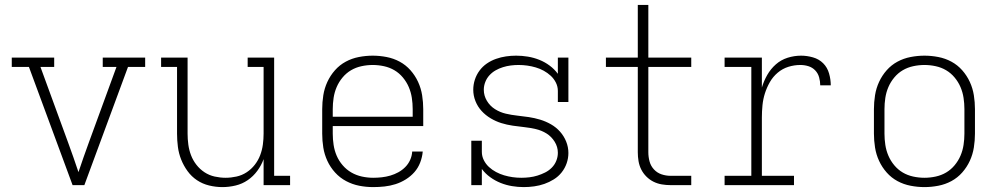

<svg xmlns="http://www.w3.org/2000/svg" viewBox="-20 -755 4090 783"><path d="M276 0 98 -482H28V-520H201V-482H145L258 -173Q269 -143 279.5 -113Q290 -83 300 -53Q310 -83 320.5 -113Q331 -143 342 -173L455 -482H399V-520H572V-482H502L324 0Z M887 8Q860 8 833 1.5Q806 -5 783.5 -20Q761 -35 745 -57Q729 -79 719 -104Q709 -129 705.5 -156Q702 -183 702 -210V-482H637V-520H745V-210Q745 -188 748 -165.5Q751 -143 759 -122Q767 -101 781 -83Q795 -65 814 -52.5Q833 -40 855.5 -35Q878 -30 900 -30Q922 -30 944.5 -35Q967 -40 986 -52.5Q1005 -65 1019 -83Q1033 -101 1041 -122Q1049 -143 1052 -165.5Q1055 -188 1055 -210V-482H990V-520H1098V-38H1163V0H1055V-106Q1046 -81 1029.5 -58.5Q1013 -36 990.5 -20.5Q968 -5 941 1.5Q914 8 887 8Z M1502 8Q1473 8 1445 2.5Q1417 -3 1391.5 -16.5Q1366 -30 1346.5 -51.5Q1327 -73 1315 -99Q1303 -125 1298.5 -153Q1294 -181 1294 -210V-310Q1294 -338 1298.5 -366.5Q1303 -395 1315 -421Q1327 -447 1346 -468.5Q1365 -490 1390 -503.5Q1415 -517 1443.5 -522.5Q1472 -528 1500 -528Q1528 -528 1556.5 -522.5Q1585 -517 1610 -503.5Q1635 -490 1654 -468.5Q1673 -447 1685 -421Q1697 -395 1701.5 -366.5Q1706 -338 1706 -310V-241H1337V-210Q1337 -187 1340.5 -164Q1344 -141 1353 -120Q1362 -99 1377.5 -81Q1393 -63 1413 -51.5Q1433 -40 1456 -35Q1479 -30 1502 -30Q1519 -30 1537 -32Q1555 -34 1572 -39Q1589 -44 1604.5 -52.5Q1620 -61 1632.5 -73.5Q1645 -86 1652.5 -102.5Q1660 -119 1661 -137H1704Q1702 -114 1693.5 -92Q1685 -70 1670 -53Q1655 -36 1635 -23.5Q1615 -11 1593 -4Q1571 3 1548 5.5Q1525 8 1502 8ZM1337 -279H1663V-310Q1663 -333 1659.5 -356Q1656 -379 1647 -400Q1638 -421 1623 -439Q1608 -457 1588.5 -468.5Q1569 -480 1546 -485Q1523 -490 1500 -490Q1477 -490 1454 -485Q1431 -480 1411.5 -468.5Q1392 -457 1377 -439Q1362 -421 1353 -400Q1344 -379 1340.5 -356Q1337 -333 1337 -310Z M2116 8Q2092 8 2068 4Q2044 0 2021.5 -9Q1999 -18 1979 -32.5Q1959 -47 1945 -66V0H1902V-181H1945V-136Q1945 -118 1953 -102Q1961 -86 1974 -74Q1987 -62 2003 -53.5Q2019 -45 2036 -40Q2053 -35 2070.5 -32.5Q2088 -30 2106 -30Q2122 -30 2139 -32Q2156 -34 2172 -39Q2188 -44 2203 -51.5Q2218 -59 2230 -71Q2242 -83 2248.5 -99Q2255 -115 2255 -132Q2255 -156 2242 -177Q2229 -198 2209 -210.5Q2189 -223 2165.5 -228.5Q2142 -234 2118.5 -236.5Q2095 -239 2071 -242.5Q2047 -246 2024.5 -253Q2002 -260 1981 -272.5Q1960 -285 1944 -302.5Q1928 -320 1919 -342.5Q1910 -365 1910 -389Q1910 -410 1916.5 -430Q1923 -450 1935.5 -467Q1948 -484 1965.5 -496Q1983 -508 2003 -515Q2023 -522 2043.5 -525Q2064 -528 2085 -528Q2109 -528 2133 -524Q2157 -520 2179.5 -511Q2202 -502 2221.5 -487.5Q2241 -473 2255 -454V-520H2298V-339H2255V-384Q2255 -402 2247 -418Q2239 -434 2226 -446Q2213 -458 2197.5 -466.5Q2182 -475 2165 -480Q2148 -485 2130.5 -487.5Q2113 -490 2095 -490Q2079 -490 2063 -488Q2047 -486 2031 -481Q2015 -476 2001 -468Q1987 -460 1976 -448Q1965 -436 1959 -420.5Q1953 -405 1953 -389Q1953 -365 1965.5 -344Q1978 -323 1998.5 -310Q2019 -297 2042.5 -291.5Q2066 -286 2089.5 -283.5Q2113 -281 2136.5 -277.5Q2160 -274 2183 -267Q2206 -260 2227 -248Q2248 -236 2264 -218Q2280 -200 2289 -177.5Q2298 -155 2298 -131Q2298 -110 2291 -89.5Q2284 -69 2270.5 -52Q2257 -35 2238.5 -23.5Q2220 -12 2200 -5Q2180 2 2158.5 5Q2137 8 2116 8Z M2715 0Q2697 0 2679 -3Q2661 -6 2645 -14Q2629 -22 2616 -35Q2603 -48 2595 -64Q2587 -80 2584 -98Q2581 -116 2581 -134V-482H2451V-520H2581V-735H2624V-520H2799V-482H2624V-134Q2624 -115 2629 -96.5Q2634 -78 2647 -64Q2660 -50 2678 -44Q2696 -38 2715 -38H2799V0Z M2935 0V-38H3044V-482H2935V-520H3087V-398Q3095 -425 3109 -449.5Q3123 -474 3144 -492.5Q3165 -511 3192 -519.5Q3219 -528 3247 -528Q3271 -528 3295.5 -521Q3320 -514 3337 -497Q3354 -480 3361 -455.5Q3368 -431 3368 -407H3325Q3325 -423 3320.5 -439.5Q3316 -456 3304.5 -468Q3293 -480 3277 -485Q3261 -490 3244 -490Q3219 -490 3195 -482.5Q3171 -475 3151.5 -458.5Q3132 -442 3119.5 -420Q3107 -398 3099.5 -374.5Q3092 -351 3089.5 -326Q3087 -301 3087 -276V-38H3218V0Z M3750 8Q3722 8 3693.5 2.5Q3665 -3 3640 -16.5Q3615 -30 3596 -51.5Q3577 -73 3565 -99Q3553 -125 3548.5 -153.5Q3544 -182 3544 -210V-310Q3544 -338 3548.5 -366.5Q3553 -395 3565 -421Q3577 -447 3596 -468.5Q3615 -490 3640 -503.5Q3665 -517 3693.5 -522.5Q3722 -528 3750 -528Q3778 -528 3806.5 -522.5Q3835 -517 3860 -503.5Q3885 -490 3904 -468.5Q3923 -447 3935 -421Q3947 -395 3951.5 -366.5Q3956 -338 3956 -310V-210Q3956 -182 3951.5 -153.5Q3947 -125 3935 -99Q3923 -73 3904 -51.5Q3885 -30 3860 -16.5Q3835 -3 3806.5 2.5Q3778 8 3750 8ZM3750 -30Q3773 -30 3796 -35Q3819 -40 3838.5 -51.5Q3858 -63 3873 -81Q3888 -99 3897 -120Q3906 -141 3909.5 -164Q3913 -187 3913 -210V-310Q3913 -333 3909.5 -356Q3906 -379 3897 -400Q3888 -421 3873 -439Q3858 -457 3838.5 -468.5Q3819 -480 3796 -485Q3773 -490 3750 -490Q3727 -490 3704 -485Q3681 -480 3661.5 -468.5Q3642 -457 3627 -439Q3612 -421 3603 -400Q3594 -379 3590.5 -356Q3587 -333 3587 -310V-210Q3587 -187 3590.5 -164Q3594 -141 3603 -120Q3612 -99 3627 -81Q3642 -63 3661.5 -51.5Q3681 -40 3704 -35Q3727 -30 3750 -30Z"/></svg>

Font: Iosevka Etoile Extralight
Style: Regular
Weight: 200
Designer: Belleve Invis
Foundry: Belleve Invis
Version: Version 22.1.2; ttfautohint (v1.8.4)